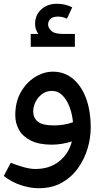

<svg xmlns="http://www.w3.org/2000/svg" viewBox="-20 -768 571 1018"><path d="M261 -388Q321 -388 366 -351Q411 -314 436 -247.5Q461 -181 461 -90Q461 -37 444.5 19Q428 75 394 123Q360 171 308 200.5Q256 230 184 230Q142 230 93 214.5Q44 199 0 165L37 95Q69 108 104.5 118Q140 128 168 128Q242 128 293 88Q344 48 361 -18Q307 -1 254 -1Q187 -1 144 -22.5Q101 -44 81 -79Q61 -114 61 -157Q61 -227 90 -278.5Q119 -330 165 -359Q211 -388 261 -388ZM156 -177Q156 -144 180 -123.5Q204 -103 267 -103Q292 -103 317 -107Q342 -111 367 -120Q363 -163 349 -200.5Q335 -238 311.5 -262Q288 -286 255 -286Q226 -286 203.5 -269.5Q181 -253 168.5 -228Q156 -203 156 -177ZM143 -520V-588H183Q166 -613 166 -641Q166 -688 198.5 -718Q231 -748 282 -748Q326 -748 363 -729L335 -669Q322 -675 310.5 -677.5Q299 -680 287 -680Q261 -680 248 -668Q235 -656 235 -638Q235 -621 252 -604.5Q269 -588 316 -588H377V-520Z"/></svg>

Font: Readex Pro
Style: Regular
Weight: 400
Designer: Bonnie Shaver-Troup, Thomas Jockin
Foundry: Lexend
Version: Version 1.204; ttfautohint (v1.8.4.7-5d5b)